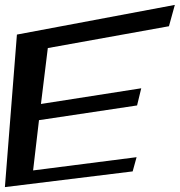

<svg xmlns="http://www.w3.org/2000/svg" viewBox="-52 -729 733 783"><path d="M489 -30 505 -88 83 -34 107 -239 507 -299 524 -369 115 -305 143 -533 637 -622 661 -709 17 -588 -32 34Z"/></svg>

Font: Gamestation Warped
Style: Italic
Weight: 400
Designer: Jonas Hecksher
Foundry: Jonas Hecksher, Playtypeª, e-types AS
Version: Version 1.003